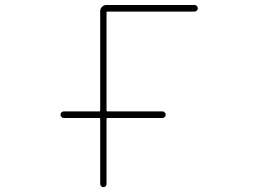

<svg xmlns="http://www.w3.org/2000/svg" viewBox="-20 -773 1040 770"><path d="M381.8 -35.2V-295.9Q381.8 -299.8 377.9 -299.8H235.4Q230.5 -299.8 226.6 -303.7Q222.7 -307.6 222.7 -313Q222.7 -318.4 226.6 -322.3Q230.5 -326.2 235.4 -326.2H377.9Q381.8 -326.2 381.8 -330.1V-728.5Q381.8 -738.3 389.2 -745.6Q396.5 -752.9 406.2 -752.9H760.7Q765.6 -752.9 769.5 -749Q773.4 -745.1 773.4 -739.7Q773.4 -734.4 769.5 -730.5Q765.6 -726.6 760.7 -726.6H412.1Q407.2 -726.6 407.2 -722.7V-330.1Q407.2 -326.2 412.1 -326.2H631.8Q636.7 -326.2 640.6 -322.3Q644.5 -318.4 644.5 -313Q644.5 -307.6 640.6 -303.7Q636.7 -299.8 631.8 -299.8H412.1Q407.2 -299.8 407.2 -295.9V-35.2Q407.2 -30.3 403.8 -26.4Q400.4 -22.5 395 -22.5Q389.6 -22.5 385.7 -26.4Q381.8 -30.3 381.8 -35.2Z"/></svg>

Font: Rounded Mgen+ 1m thin
Style: Regular
Weight: 100
Designer: [Source Han Sans]
Ryoko NISHIZUKA  (kana & ideographs); Paul D. Hunt (Latin, Greek & Cyrillic); Wenlong ZHANG  (bopomofo
Version: Version 1.059.20150602